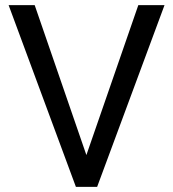

<svg xmlns="http://www.w3.org/2000/svg" viewBox="-20 -731 676 751"><path d="M317.9 -124.5 521 -710.9H623.5L359.9 0H276.9L13.7 -710.9H115.7Z"/></svg>

Font: Vazir
Style: Regular
Weight: 400
Designer: Saber Rastikerdar
Foundry: Saber Rastikerdar
Version: Version 30.0.0